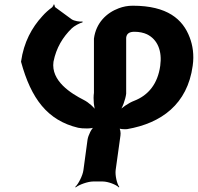

<svg xmlns="http://www.w3.org/2000/svg" viewBox="-20 -561 866 840"><path d="M293 -477 222 -529C219 -531 219 -538 218 -541H214C215 -538 211 -532 208 -529C193 -518 178 -505 165 -490C120 -441 84 -377 72 -291C116 -129 188 -34 322 -2C340 2 383 3 396 -5L394 -8C381 -1 366 31 363 50L345 183C342 207 323 244 309 257L311 259C326 247 364 233 388 233H429C453 233 489 247 500 259L502 257C492 244 483 207 486 183L507 32C509 21 506 1 500 -4L497 -1C502 4 525 5 536 4C686 -22 800 -105 823 -273C830 -321 823 -363 810 -397C780 -477 712 -536 561 -536C538 -536 519 -532 500 -525C446 -505 400 -461 391 -392V-155C387 -128 391 -87 399 -70L402 -73C394 -90 368 -113 346 -124C291 -152 202 -207 214 -291C226 -352 255 -399 294 -437C304 -447 330 -461 341 -463V-467C330 -465 304 -469 293 -477ZM568 -422C589 -422 608 -418 623 -411C670 -388 690 -337 681 -273C670 -194 629 -144 567 -120C543 -111 511 -89 499 -74L502 -72C515 -87 529 -126 532 -151V-396C534 -414 546 -422 568 -422Z"/></svg>

Font: Asimov
Style: EdgeWideIt
Weight: 500
Designer: Google
Version: Version 2.000980: 2014